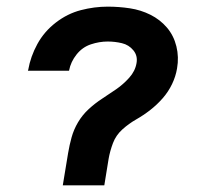

<svg xmlns="http://www.w3.org/2000/svg" viewBox="-20 -558 616 578"><path d="M169 0H294L307 -80Q311 -103 320 -127Q329 -151 348.5 -168.5Q368 -186 390 -198.5Q412 -211 432.5 -227Q453 -243 470 -262.5Q487 -282 498 -305Q509 -328 513 -352Q519 -386 511 -418.5Q503 -451 482.5 -475Q462 -499 433 -513.5Q404 -528 371 -533Q338 -538 304 -538Q264 -538 223.5 -527.5Q183 -517 148 -490Q113 -463 92.5 -425.5Q72 -388 65 -348L64 -345H188V-346Q193 -372 210.5 -394Q228 -416 253.5 -424.5Q279 -433 304 -433Q326 -433 347 -428Q368 -423 381.5 -406.5Q395 -390 391 -368Q387 -344 369 -324Q351 -304 330 -289.5Q309 -275 287.5 -261Q266 -247 247 -229.5Q228 -212 215 -190Q202 -168 195.5 -144.5Q189 -121 185 -97Z"/></svg>

Font: Iosevka Sparkle Oblique
Style: Bold
Weight: 700
Italic angle: -9°
Designer: Belleve Invis
Foundry: Belleve Invis
Version: Version 4.5.0; ttfautohint (v1.8.3)